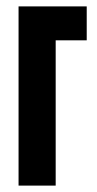

<svg xmlns="http://www.w3.org/2000/svg" viewBox="-20 -580 302 600"><path d="M38 0V-560H251V-454H154V0Z"/></svg>

Font: Tektur Condensed Medium
Style: Regular
Weight: 500
Width: 3
Designer: Adam Jagosz
Foundry: Adam Jagosz
Version: Version 1.005;gftools[0.9.30]